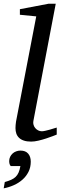

<svg xmlns="http://www.w3.org/2000/svg" viewBox="-45 -757 330 1043"><path d="M263.2 -25.9Q257.3 -23.4 241.2 -17.3Q225.1 -11.2 205.1 -4.6Q185.1 2 163.3 7.1Q141.6 12.2 124 12.2Q101.1 12.2 85 6.8Q68.8 1.5 58.6 -8.3Q48.3 -18.1 43.7 -31.5Q39.1 -44.9 39.1 -61Q39.1 -76.2 42 -96.2L151.9 -668L63 -676.8V-707L219.2 -736.8H257.8L136.2 -99.1Q134.3 -88.9 137.2 -78.9Q140.1 -68.8 146.5 -61.3Q152.8 -53.7 162.1 -48.8Q171.4 -43.9 182.1 -43.9Q189.5 -43.9 201.4 -46.6Q213.4 -49.3 225.6 -52.7Q237.8 -56.2 248.3 -59.6Q258.8 -63 263.2 -64ZM122.1 121.1Q122.1 152.3 109.6 176.8Q97.2 201.2 76.7 219.2Q56.2 237.3 29.8 249Q3.4 260.7 -24.9 266.1L-19 231.9Q1.5 226.1 15.6 219.7Q29.8 213.4 39.8 203.9Q49.8 194.3 55.9 180.4Q62 166.5 65.9 145H13.2Q8.3 139.6 6.6 132.3Q4.9 125 4.9 118.2Q4.9 105.5 10 95Q15.1 84.5 23.4 76.9Q31.7 69.3 43 65.2Q54.2 61 65.9 61Q93.8 61 107.9 77.4Q122.1 93.8 122.1 121.1Z"/></svg>

Font: Charis SIL
Style: Italic
Weight: 400
Italic angle: -11°
Foundry: SIL International
Version: Version 4.112